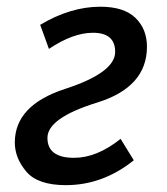

<svg xmlns="http://www.w3.org/2000/svg" viewBox="-20 -538 495 569"><path d="M175.3 10.7Q91.8 10.7 57.9 -29.5Q23.9 -69.8 23.9 -115.7Q23.9 -226.1 172.6 -274.4Q321.3 -322.8 321.3 -384.3Q321.3 -440.9 255.4 -440.9Q196.3 -440.9 125 -393.1L99.1 -464.4Q189 -518.1 277.3 -518.1Q347.2 -518.1 381.3 -485.1Q415.5 -452.1 415.5 -399.4Q415.5 -279.8 268.1 -234.1Q120.6 -188.5 120.6 -129.4Q120.6 -70.3 199.7 -70.3Q267.1 -70.3 337.4 -126.5L376.5 -63Q284.7 10.7 175.3 10.7Z"/></svg>

Font: Cadman
Style: Italic
Weight: 400
Italic angle: -12°
Designer: Paul James MIller
Foundry: High-Logic / Made with FontCreator
Version: Version 2.114;March 28, 2021;FontCreator 13.0.0.2683 64-bit